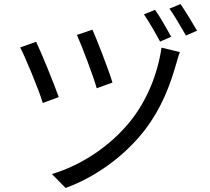

<svg xmlns="http://www.w3.org/2000/svg" viewBox="-20 -874 1040 951"><path d="M819 -831C846 -796 877 -737 901 -698L956 -722C935 -759 898 -819 874 -854ZM693 -803C717 -768 751 -709 773 -668L828 -692C807 -729 772 -793 748 -825ZM361 -701C385 -648 443 -495 459 -437L537 -465C521 -521 459 -680 438 -727ZM80 -639C104 -594 173 -428 192 -364L271 -393C247 -460 186 -611 159 -667ZM780 -638C761 -509 710 -381 629 -278C528 -150 380 -54 237 -12L305 57C446 6 594 -96 698 -231C781 -340 822 -451 853 -559C858 -575 864 -599 871 -616Z"/></svg>

Font: Spoqa Han Sans Neo Regular
Style: Regular
Weight: 400
Designer: [Spoqa Han Sans Neo] Dong-huui Kim  Younghwa Kang  Yujin Lee  [Noto Sans] Ryoko NISHIZUKA  (kana & ideographs); Paul D. 
Foundry: Spoqa (http://www.spoqa-han-sans.com)
Version: Version 1.000